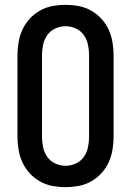

<svg xmlns="http://www.w3.org/2000/svg" viewBox="-20 -763 540 791"><path d="M250 8Q223 8 196 3Q169 -2 145 -15.5Q121 -29 102.5 -49Q84 -69 72.5 -94Q61 -119 56.5 -146Q52 -173 52 -200V-535Q52 -562 56.5 -589Q61 -616 72.5 -641Q84 -666 102.5 -686Q121 -706 145 -719.5Q169 -733 196 -738Q223 -743 250 -743Q277 -743 304 -738Q331 -733 355 -719.5Q379 -706 397.5 -686Q416 -666 427.5 -641Q439 -616 443.5 -589Q448 -562 448 -535V-200Q448 -173 443.5 -146Q439 -119 427.5 -94Q416 -69 397.5 -49Q379 -29 355 -15.5Q331 -2 304 3Q277 8 250 8ZM250 -80Q272 -80 292.5 -89.5Q313 -99 325.5 -117Q338 -135 342.5 -156.5Q347 -178 347 -200V-535Q347 -557 342.5 -578.5Q338 -600 325.5 -618Q313 -636 292.5 -645.5Q272 -655 250 -655Q228 -655 207.5 -645.5Q187 -636 174.5 -618Q162 -600 157.5 -578.5Q153 -557 153 -535V-200Q153 -178 157.5 -156.5Q162 -135 174.5 -117Q187 -99 207.5 -89.5Q228 -80 250 -80Z"/></svg>

Font: Iosevka SS18 Semibold
Style: Regular
Weight: 600
Monospace: yes
Designer: Belleve Invis
Foundry: Belleve Invis
Version: Version 25.1.1; ttfautohint (v1.8.4)